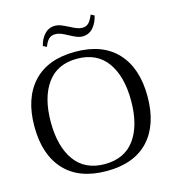

<svg xmlns="http://www.w3.org/2000/svg" viewBox="-129 -1003 1013 1120"><g transform="rotate(-15 377.5 -443.0)"><path d="M205 -791Q215 -833 240.5 -860Q266 -887 304 -887Q321 -887 337.5 -880.5Q354 -874 382 -860Q407 -847 423.5 -840.5Q440 -834 456 -834Q480 -834 494.5 -849Q509 -864 522 -896L543 -885Q533 -841 508 -813Q483 -785 443 -785Q427 -785 411 -791.5Q395 -798 368 -812Q345 -825 327.5 -832Q310 -839 292 -839Q268 -839 253 -824.5Q238 -810 227 -780ZM36 -350Q36 -520 124 -615Q212 -710 378 -710Q543 -710 631 -615Q719 -520 719 -350Q719 -179 631.5 -84.5Q544 10 378 10Q212 10 124 -84.5Q36 -179 36 -350ZM620 -350Q620 -498 558.5 -583Q497 -668 377 -668Q258 -668 196.5 -582.5Q135 -497 135 -350Q135 -202 196.5 -117Q258 -32 377 -32Q497 -32 558.5 -117Q620 -202 620 -350Z"/></g></svg>

Font: TavirajRegular
Style: Regular
Weight: 400
Designer: Katatrad Team
Foundry: CadsonDemak
Version: Version 1.000